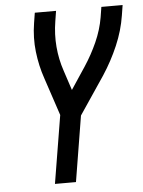

<svg xmlns="http://www.w3.org/2000/svg" viewBox="-53 -777 608 819"><g transform="rotate(-5 251.5 -367.5)"><path d="M149 0 197 -291 143 -453Q124 -508 117 -568.5Q110 -629 120 -691L127 -735H218L211 -691Q202 -636 206.5 -582Q211 -528 228 -478L256 -393L319 -488Q350 -535 373 -586.5Q396 -638 405 -691L412 -735H503L496 -691Q486 -627 459 -564Q432 -501 394 -443L285 -281L239 0Z"/></g></svg>

Font: Iosevka Curly Medium
Style: Italic
Weight: 500
Italic angle: -9°
Monospace: yes
Designer: Belleve Invis
Foundry: Belleve Invis
Version: Version 22.1.2; ttfautohint (v1.8.4)